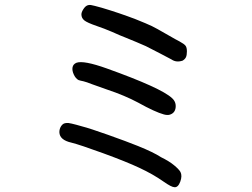

<svg xmlns="http://www.w3.org/2000/svg" viewBox="-20 -699 1040 791"><path d="M337.9 -675.8Q345.7 -679.7 355 -678.2Q364.3 -676.8 399.4 -667Q471.7 -645.5 538.1 -620.1Q586.9 -600.6 606 -591.3Q625 -582 660.2 -561.5Q712.9 -531.2 719.7 -528.3Q739.3 -517.6 744.6 -510.3Q750 -502.9 750 -487.3Q750 -471.7 746.1 -463.4Q742.2 -455.1 732.4 -449.2Q706.1 -440.4 686.5 -454.1Q657.2 -469.7 639.2 -479Q621.1 -488.3 581.1 -508.8Q545.9 -524.4 500 -543Q474.6 -552.7 442.4 -567.4Q408.2 -582 378.9 -591.8Q338.9 -605.5 327.1 -615.2Q315.4 -625 315.4 -639.6Q315.4 -648.4 322.8 -660.2Q330.1 -671.9 337.9 -675.8ZM294.9 -440.4Q324.2 -451.2 419.9 -417Q643.6 -336.9 688.5 -294.9Q706.1 -279.3 703.6 -256.3Q701.2 -233.4 679.7 -226.6Q669.9 -223.6 655.3 -227.5Q619.1 -237.3 548.8 -276.4Q494.1 -305.7 420.9 -330.1Q384.8 -342.8 360.4 -351.6Q335.9 -361.3 323.2 -364.3Q312.5 -366.2 303.7 -369.1Q292 -375 284.2 -391.6Q276.4 -408.2 278.8 -421.4Q281.2 -434.6 294.9 -440.4ZM248 -191.4Q252.9 -192.4 254.9 -192.4Q263.7 -194.3 320.3 -177.7Q347.7 -170.9 424.8 -143.6Q502 -116.2 547.9 -97.7Q613.3 -71.3 642.6 -51.8Q676.8 -35.2 697.3 -18.1Q717.8 -1 723.6 9.8Q731.4 25.4 722.7 49.3Q713.9 73.2 699.2 72.3Q686.5 72.3 653.3 48.8Q610.4 18.6 553.7 -7.8Q502 -32.2 405.8 -67.4Q309.6 -102.5 274.4 -111.3Q225.6 -122.1 224.6 -154.3Q224.6 -168 231.4 -178.7Q238.3 -189.5 248 -191.4Z"/></svg>

Font: JasonHandwriting4
Style: Regular
Weight: 400
Version: Version 1.01.21